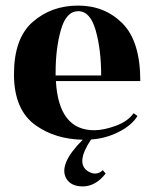

<svg xmlns="http://www.w3.org/2000/svg" viewBox="-20 -490 555 687"><path d="M482 -200H180Q190 -24 317 -24Q351 -24 394.5 -40Q438 -56 458 -85L472 -75Q451 -41 404 -17.5Q357 6 306 9Q251 91 292 121Q323 142 348 119L358 131Q322 177 276 177Q235 177 218 150Q187 99 276 10Q179 8 110 -40Q30 -95 30 -224Q30 -353 97 -411.5Q164 -470 259.5 -470Q355 -470 418.5 -406Q482 -342 482 -200ZM179 -220H342Q342 -312 322.5 -381Q303 -450 260 -450Q217 -450 198 -383.5Q179 -317 179 -231Z"/></svg>

Font: Rozha One
Style: Regular
Weight: 400
Designer: Tim Donaldson, Indian Type Foundry
Foundry: Indian Type Foundry
Version: Version 1.300;PS 1.0;hotconv 1.0.78;makeotf.lib2.5.61930; tt